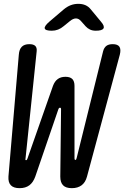

<svg xmlns="http://www.w3.org/2000/svg" viewBox="-20 -970 647 1000"><path d="M24 -51 78 -685Q80 -713 93.5 -726.5Q107 -740 133 -740Q154 -740 163.5 -731Q173 -722 171 -703L113 -145Q111 -138 114 -136H116Q120 -135 123 -144L256 -523Q265 -547 281 -558.5Q297 -570 321 -570Q345 -570 356.5 -558.5Q368 -547 368 -523V-145Q368 -137 372.5 -137Q377 -137 379 -146L517 -703Q522 -722 534 -731Q546 -740 567 -740Q593 -740 602 -726.5Q611 -713 604 -685L433 -50Q425 -20 405 -5Q385 10 354 10Q323 10 308.5 -5Q294 -20 294 -50L298 -401Q298 -409 292.5 -409Q287 -409 284 -401L164 -51Q153 -20 133 -5Q113 10 82 10Q51 10 36.5 -5Q22 -20 24 -51ZM250 -810Q216 -810 213 -822Q210 -834 238 -858L312 -921Q330 -936 348.5 -943Q367 -950 388 -950Q409 -950 425 -943Q441 -936 453 -921L506 -857Q526 -834 519 -822Q512 -810 479 -810Q462 -810 449 -816Q436 -822 426 -833L402 -860Q390 -874 375.5 -874Q361 -874 344 -860L312 -834Q298 -822 282.5 -816Q267 -810 250 -810Z"/></svg>

Font: Maple Mono NL
Style: Italic
Weight: 400
Italic angle: -10°
Monospace: yes
Designer: subframe7536
Version: Version 7.000